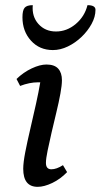

<svg xmlns="http://www.w3.org/2000/svg" viewBox="-20 -712 390 744"><path d="M126 12Q70 12 70 -58Q70 -82 78 -123Q86 -164 97.5 -213Q109 -262 119.5 -309.5Q130 -357 136 -393Q131 -393 126 -393Q111 -393 93.5 -389.5Q76 -386 58 -379L44 -406Q71 -432 103 -447Q135 -462 160 -462Q191 -462 205.5 -446Q220 -430 220 -401Q220 -382 214 -349Q208 -316 198.5 -277Q189 -238 180 -199Q171 -160 164.5 -128.5Q158 -97 158 -81Q158 -56 179 -56Q199 -56 224 -72L240 -45Q214 -18 182.5 -3Q151 12 126 12ZM185 -518Q133 -518 100 -554.5Q67 -591 67 -645Q67 -672 75.5 -682Q84 -692 107 -692Q103 -648 129 -619Q155 -590 197 -590Q239 -590 273.5 -619Q308 -648 319 -692Q350 -692 350 -674Q350 -647 335 -619.5Q320 -592 296 -569Q272 -546 243 -532Q214 -518 185 -518Z"/></svg>

Font: Petrona Medium
Style: Italic
Weight: 500
Italic angle: -9°
Designer: Ringo R. Seeber
Foundry: Ringo R. Seeber
Version: Version 2.001; ttfautohint (v1.8.3)